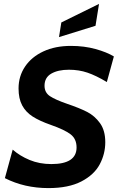

<svg xmlns="http://www.w3.org/2000/svg" viewBox="-20 -949 606 983"><path d="M5 -37 45 -183Q81 -151 131.5 -130Q182 -109 243 -109Q372 -109 372 -194Q372 -237 342.5 -260.5Q313 -284 239 -310Q182 -330 147 -352.5Q112 -375 93.5 -409.5Q75 -444 75 -496Q75 -559 108.5 -608.5Q142 -658 202.5 -686Q263 -714 343 -714Q411 -714 469 -698Q527 -682 563 -660L527 -529Q472 -562 428 -577Q384 -592 333 -592Q277 -592 242.5 -572Q208 -552 208 -510Q208 -475 236 -456.5Q264 -438 325 -417Q387 -396 426 -376Q465 -356 492 -318.5Q519 -281 519 -221Q519 -161 490.5 -107.5Q462 -54 396.5 -20Q331 14 228 14Q105 14 5 -37ZM294 -834 487 -929 469 -817 282 -759Z"/></svg>

Font: Cabin
Style: Bold Italic
Weight: 700
Italic angle: -7°
Designer: Pablo Impallari
Foundry: Pablo Impallari. http://www.impallari.com Igino Marini. http://www.ikern.com
Version: Version 2.200